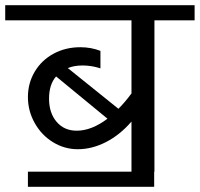

<svg xmlns="http://www.w3.org/2000/svg" viewBox="-42 -658 766 736"><path d="M704 -580H550V0H549V58H65V0H462V-192Q418 -141 364.5 -113.5Q311 -86 256 -86Q205 -86 161 -113Q117 -140 91 -186.5Q65 -233 65 -286Q65 -339 91 -383Q117 -427 163 -452Q209 -477 266 -477Q307 -477 343 -463V-396Q309 -407 275 -407Q242 -407 218 -397L412 -241Q438 -267 462 -300V-580H-22V-638H704ZM370 -203 173 -365Q146 -334 146 -280Q146 -225 175 -191Q204 -157 252 -157Q309 -157 370 -203Z"/></svg>

Font: AmikoRegular
Style: Regular
Weight: 400
Designer: Pablo Impallari, Rodrigo Fuenzalida, Andres Torresi
Foundry: Impallari Type
Version: Version 1.000; ttfautohint (v1.3)